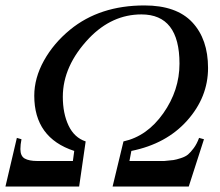

<svg xmlns="http://www.w3.org/2000/svg" viewBox="-26 -686 808 706"><path d="M242 -94 247 -131Q100 -179 100 -334Q100 -399 135.5 -463Q171 -527 232 -577Q341 -666 505 -666Q623 -666 681 -604Q739 -542 739 -436Q739 -329 662.5 -243Q586 -157 457 -131L450 -94H578Q602 -96 612 -97.5Q622 -99 639 -104.5Q656 -110 665.5 -118Q675 -126 686.5 -141.5Q698 -157 706 -179L724 -174L668 0H388L428 -166Q515 -185 574.5 -269.5Q634 -354 634 -452Q634 -633 494 -633Q386 -633 302 -546Q205 -444 205 -330Q205 -269 226 -224.5Q247 -180 289 -166L265 0H-6L36 -179L53 -174Q49 -154 49 -138Q49 -112 65 -103Q81 -94 111 -94Z"/></svg>

Font: STIX MathJax Main
Style: Italic
Weight: 400
Italic angle: -16.33°
Designer: MicroPress Inc., with final additions and corrections provided by Coen Hoffman, Elsevier (retired)
Version: Version 1.1.1